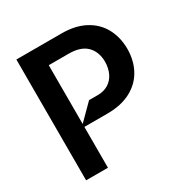

<svg xmlns="http://www.w3.org/2000/svg" viewBox="-167 -864 966 1001"><g transform="rotate(-30 316.5 -363.5)"><path d="M66.8 0V-727.3H339.5Q420.8 -727.3 478.5 -696.6Q536.2 -665.8 565.9 -611.3Q595.5 -556.8 595.9 -486.5Q595.5 -415.8 565.5 -361.3Q535.5 -306.8 477.5 -276.3Q419.4 -245.7 337.4 -245.7H198.2V0ZM198.2 -263.5 289.1 -354.4H340.9Q378.2 -354.4 405.4 -371.1Q432.5 -387.8 446.7 -417.6Q460.9 -447.4 461.6 -486.5Q460.9 -547.2 425.4 -582.2Q389.9 -617.2 318.9 -617.2H198.2Z"/></g></svg>

Font: Riot Sans
Style: Bold
Weight: 600
Designer: Rasmus Andersson
Foundry: rsms
Version: Version 4.001